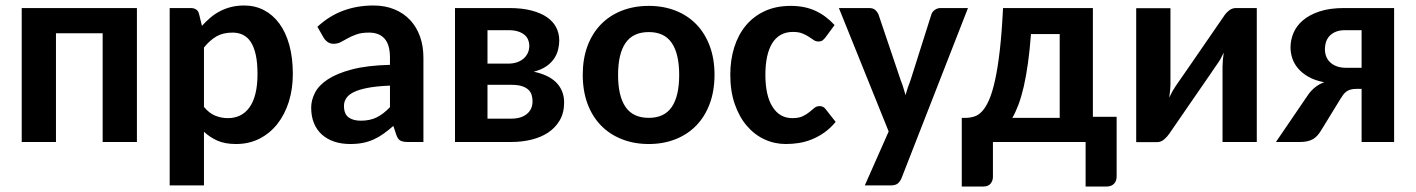

<svg xmlns="http://www.w3.org/2000/svg" viewBox="-20 -514 5127 695"><path d="M475.6 -484.9V0H351.6V-393.6H182.6V0H58.6V-484.9Z M594.2 0ZM594.2 157.2V-484.9H670.4Q682.1 -484.9 690.2 -479.5Q698.2 -474.1 700.7 -462.9L710.9 -420.4Q725.6 -436.5 741.7 -450.2Q757.8 -463.9 776.6 -473.6Q795.4 -483.4 817.1 -488.8Q838.9 -494.1 864.3 -494.1Q902.8 -494.1 935.1 -477.5Q967.3 -460.9 990.7 -429.4Q1014.2 -397.9 1027.1 -351.6Q1040 -305.2 1040 -246.1Q1040 -191.9 1025.4 -145.5Q1010.7 -99.1 983.9 -65.2Q957 -31.2 919.2 -12Q881.3 7.3 834.5 7.3Q794.9 7.3 767.6 -4.6Q740.2 -16.6 718.3 -37.1V157.2ZM821.8 -396Q787.1 -396 763.2 -382.1Q739.3 -368.2 718.3 -341.8V-127Q736.8 -104.5 758.5 -95.5Q780.3 -86.4 805.2 -86.4Q829.1 -86.4 848.9 -95.9Q868.7 -105.5 882.8 -125Q897 -144.5 904.5 -174.6Q912.1 -204.6 912.1 -246.1Q912.1 -287.1 905.8 -315.7Q899.4 -344.2 887.7 -362.1Q876 -379.9 859.4 -387.9Q842.8 -396 821.8 -396Z M1106.4 0ZM1456.1 0Q1438.5 0 1429.2 -5.1Q1419.9 -10.3 1414.6 -25.9L1403.8 -58.1Q1385.3 -42 1368.2 -29.8Q1351.1 -17.6 1332.8 -9.3Q1314.5 -1 1293.7 3.2Q1272.9 7.3 1247.6 7.3Q1216.3 7.3 1190.4 -1.2Q1164.6 -9.8 1145.8 -26.4Q1127 -43 1116.7 -67.6Q1106.4 -92.3 1106.4 -124.5Q1106.4 -151.4 1120.1 -178.2Q1133.8 -205.1 1166.7 -226.8Q1199.7 -248.5 1254.6 -262.9Q1309.6 -277.3 1391.6 -279.3V-305.2Q1391.6 -352.1 1372.1 -374Q1352.5 -396 1315.9 -396Q1288.6 -396 1270.8 -389.6Q1252.9 -383.3 1239.3 -375.7Q1225.6 -368.2 1213.9 -361.8Q1202.1 -355.5 1187.5 -355.5Q1174.8 -355.5 1165.8 -362.1Q1156.7 -368.7 1151.4 -377.9L1128.9 -417Q1170.9 -456.1 1221.7 -475.1Q1272.5 -494.1 1331.5 -494.1Q1374 -494.1 1407.7 -480.2Q1441.4 -466.3 1464.8 -441.2Q1488.3 -416 1500.5 -381.3Q1512.7 -346.7 1512.7 -305.2V0ZM1286.1 -77.1Q1319.3 -77.1 1343.5 -89.1Q1367.7 -101.1 1391.6 -126V-204.1Q1343.3 -202.1 1311.3 -196Q1279.3 -189.9 1260.3 -180.4Q1241.2 -170.9 1233.2 -158.2Q1225.1 -145.5 1225.1 -130.9Q1225.1 -101.6 1241.5 -89.4Q1257.8 -77.1 1286.1 -77.1Z M1627 -484.9H1823.2Q1870.1 -484.9 1904.3 -475.8Q1938.5 -466.8 1960.7 -451.2Q1982.9 -435.5 1993.7 -414.1Q2004.4 -392.6 2004.4 -367.2Q2004.4 -351.6 2000.2 -334.5Q1996.1 -317.4 1985.8 -302Q1975.6 -286.6 1957.8 -274.2Q1939.9 -261.7 1912.1 -254.4Q1936.5 -249.5 1956.8 -240.2Q1977.1 -231 1991.5 -217.3Q2005.9 -203.6 2013.9 -185.1Q2022 -166.5 2022 -143.1Q2022 -105.5 2006.1 -78.4Q1990.2 -51.3 1963.9 -33.9Q1937.5 -16.6 1902.8 -8.3Q1868.2 0 1831.1 0H1627ZM1744.6 -207V-84.5H1830.6Q1866.2 -84.5 1887 -101.3Q1907.7 -118.2 1907.7 -147.5Q1907.7 -159.7 1904.3 -170.7Q1900.9 -181.6 1892.1 -189.7Q1883.3 -197.8 1868.4 -202.4Q1853.5 -207 1830.6 -207ZM1744.6 -283.7H1819.8Q1836.4 -283.7 1850.6 -288.3Q1864.7 -293 1874.8 -301.5Q1884.8 -310.1 1890.4 -322Q1896 -334 1896 -348.6Q1896 -358.9 1892.1 -369.1Q1888.2 -379.4 1879.4 -387.2Q1870.6 -395 1856 -399.9Q1841.3 -404.8 1819.8 -404.8H1744.6Z M2089.4 0ZM2328.6 -492.7Q2381.8 -492.7 2425.8 -475.3Q2469.7 -458 2501 -425.5Q2532.2 -393.1 2549.3 -346.9Q2566.4 -300.8 2566.4 -243.7Q2566.4 -185.5 2549.3 -139.2Q2532.2 -92.8 2501 -60.3Q2469.7 -27.8 2425.8 -10.3Q2381.8 7.3 2328.6 7.3Q2274.9 7.3 2230.7 -10.3Q2186.5 -27.8 2155 -60.3Q2123.5 -92.8 2106.4 -139.2Q2089.4 -185.5 2089.4 -243.7Q2089.4 -300.8 2106.4 -346.9Q2123.5 -393.1 2155 -425.5Q2186.5 -458 2230.7 -475.3Q2274.9 -492.7 2328.6 -492.7ZM2328.6 -87.4Q2384.8 -87.4 2411.6 -126.7Q2438.5 -166 2438.5 -242.7Q2438.5 -319.3 2411.6 -358.6Q2384.8 -397.9 2328.6 -397.9Q2271.5 -397.9 2244.4 -358.6Q2217.3 -319.3 2217.3 -242.7Q2217.3 -166 2244.4 -126.7Q2271.5 -87.4 2328.6 -87.4Z M2623.5 0ZM2968.3 -378.9Q2962.9 -372.1 2957.5 -367.9Q2952.1 -363.8 2942.4 -363.8Q2933.1 -363.8 2925.3 -369.1Q2917.5 -374.5 2907.5 -381.1Q2897.5 -387.7 2884 -393.1Q2870.6 -398.4 2850.1 -398.4Q2824.7 -398.4 2805.9 -387.7Q2787.1 -377 2774.9 -356.9Q2762.7 -336.9 2756.6 -308.1Q2750.5 -279.3 2750.5 -243.7Q2750.5 -168 2776.4 -127.2Q2802.2 -86.4 2847.7 -86.4Q2871.6 -86.4 2885.7 -93.3Q2899.9 -100.1 2909.7 -108.2Q2919.4 -116.2 2927.5 -123Q2935.5 -129.9 2946.8 -129.9Q2960.9 -129.9 2968.8 -118.7L3004.9 -72.8Q2985.4 -49.3 2963.4 -33.9Q2941.4 -18.6 2918.2 -9.3Q2895 0 2871.3 3.7Q2847.7 7.3 2824.7 7.3Q2783.7 7.3 2747.3 -9.5Q2710.9 -26.4 2683.3 -58.6Q2655.8 -90.8 2639.6 -137.5Q2623.5 -184.1 2623.5 -243.7Q2623.5 -296.9 2637.7 -342.3Q2651.9 -387.7 2679.4 -421.1Q2707 -454.6 2747.8 -473.6Q2788.6 -492.7 2842.3 -492.7Q2893.1 -492.7 2931.6 -474.9Q2970.2 -457 3001 -423.3Z M3016.6 0ZM3243.2 131.3Q3237.8 144 3229.2 150.6Q3220.7 157.2 3203.6 157.2H3110.4L3196.8 -38.1L3016.6 -484.9H3125.5Q3140.6 -484.9 3148.2 -478Q3155.8 -471.2 3159.7 -462.4L3240.7 -222.7Q3246.1 -209.5 3250 -196.3Q3253.9 -183.1 3257.8 -169.9Q3261.7 -183.6 3266.1 -197Q3270.5 -210.4 3275.9 -223.6L3351.6 -462.4Q3355 -472.2 3364.3 -478.5Q3373.5 -484.9 3384.8 -484.9H3483.9Z M3936 -484.9V-91.3H4022V124.5Q4022 141.6 4012.2 151.4Q4002.4 161.1 3986.8 161.1H3909.7V0H3574.2V126.5Q3574.2 139.6 3565.9 150.4Q3557.6 161.1 3540 161.1H3461.4V-87.4H3478.5Q3493.7 -87.9 3508.3 -92.8Q3522.9 -97.7 3536.1 -112.3Q3549.3 -127 3560.8 -153.6Q3572.3 -180.2 3582 -224.4Q3591.8 -268.6 3599.1 -332.3Q3606.4 -396 3610.8 -484.9ZM3711.9 -390.6Q3707.5 -332 3700.9 -284.9Q3694.3 -237.8 3685.8 -200.7Q3677.2 -163.6 3666.7 -135.5Q3656.2 -107.4 3644.5 -87.4H3815.9V-390.6Z M4092.8 0.5V-484.4H4216.8V-211.9Q4216.8 -200.7 4215.6 -187.3Q4214.4 -173.8 4212.4 -160.6Q4222.7 -183.1 4233.9 -199.7Q4234.4 -200.7 4242.4 -212.2Q4250.5 -223.6 4262.9 -241.7Q4275.4 -259.8 4291.3 -282.7Q4307.1 -305.7 4323.2 -329.1Q4361.3 -384.8 4409.7 -454.6Q4416.5 -465.8 4428 -475.3Q4439.5 -484.9 4453.6 -484.9H4529.3V0H4405.3V-272.9Q4405.3 -283.7 4406.5 -296.9Q4407.7 -310.1 4409.7 -323.7Q4399.4 -300.8 4388.2 -285.2Q4387.2 -284.2 4379.4 -272.5Q4371.6 -260.7 4359.1 -242.7Q4346.7 -224.6 4330.8 -201.7Q4314.9 -178.7 4298.8 -155.3Q4260.7 -99.6 4212.4 -29.8Q4205.6 -19.5 4194.1 -9.5Q4182.6 0.5 4168.5 0.5Z M5026.4 0H4908.7V-192.4H4892.1Q4877.9 -192.4 4868.7 -189.7Q4859.4 -187 4853 -182.1Q4846.7 -177.2 4842 -170.9Q4837.4 -164.6 4832.5 -156.7L4762.2 -42Q4755.9 -31.7 4749 -23.9Q4742.2 -16.1 4733.2 -10.7Q4724.1 -5.4 4712.4 -2.7Q4700.7 0 4684.1 0H4598.6L4714.4 -169.9Q4737.8 -203.6 4773.4 -216.3Q4739.7 -222.7 4716.6 -235.8Q4693.4 -249 4678.7 -266.4Q4664.1 -283.7 4657.7 -303.5Q4651.4 -323.2 4651.4 -342.3Q4651.4 -369.1 4662.1 -394.8Q4672.9 -420.4 4696.3 -440.4Q4719.7 -460.4 4756.6 -472.7Q4793.5 -484.9 4845.7 -484.9H5026.4ZM4775.9 -336.9Q4775.9 -304.7 4796.9 -286.6Q4817.9 -268.6 4853 -268.6H4908.7V-404.8H4849.6Q4828.6 -404.8 4814.5 -398.7Q4800.3 -392.6 4791.7 -382.8Q4783.2 -373 4779.5 -360.8Q4775.9 -348.6 4775.9 -336.9Z"/></svg>

Font: Carlito
Style: Bold
Weight: 700
Designer: Lukasz Dziedzic
Foundry: tyPoland Lukasz Dziedzic
Version: Version 1.104